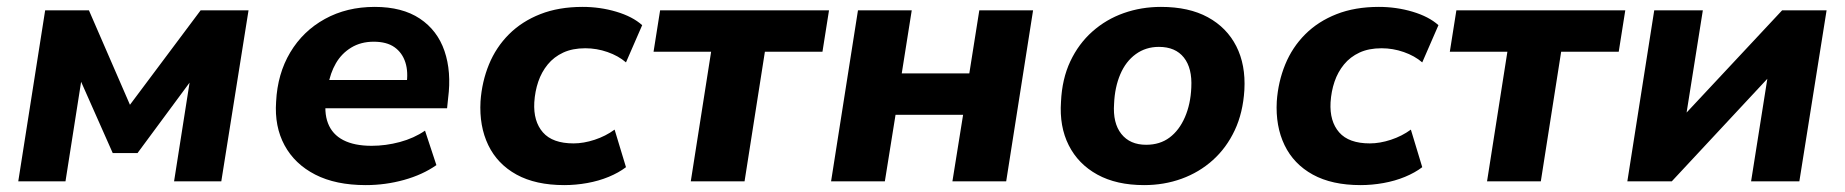

<svg xmlns="http://www.w3.org/2000/svg" viewBox="-20 -526 5352 557"><path d="M33 0 111 -496H238L357 -222L562 -496H701L622 0H485L534 -312H549L379 -82H307L205 -312H219L170 0Z M1041 11Q954 11 894.5 -19.5Q835 -50 805.5 -104.5Q776 -159 781 -231Q785 -312 822 -374Q859 -436 922.5 -471Q986 -506 1067 -506Q1147 -506 1198 -472Q1249 -438 1269.5 -378Q1290 -318 1280 -241L1277 -212H903L915 -294H1175L1159 -279Q1165 -317 1156 -345Q1147 -373 1124.5 -389Q1102 -405 1064 -405Q1027 -405 999 -388Q971 -371 954.5 -342.5Q938 -314 932 -278L927 -247Q919 -201 931.5 -168.5Q944 -136 976 -119.5Q1008 -103 1058 -103Q1099 -103 1140 -114Q1181 -125 1213 -147L1246 -47Q1206 -19 1152 -4Q1098 11 1041 11Z M1617 11Q1534 11 1478.5 -19.5Q1423 -50 1396.5 -105Q1370 -160 1374 -232Q1378 -289 1398.5 -339Q1419 -389 1456.5 -426.5Q1494 -464 1547.5 -485Q1601 -506 1670 -506Q1721 -506 1768 -492Q1815 -478 1843 -453L1796 -345Q1774 -364 1742.5 -375Q1711 -386 1678 -386Q1641 -386 1614 -373.5Q1587 -361 1569 -339Q1551 -317 1541.5 -289Q1532 -261 1530 -229Q1527 -174 1555 -142Q1583 -110 1644 -110Q1673 -110 1705 -120.5Q1737 -131 1763 -150L1796 -41Q1775 -25 1746 -13Q1717 -1 1683.5 5Q1650 11 1617 11Z M1984 0 2043 -376H1876L1895 -496H2385L2366 -376H2199L2140 0Z M2391 0 2469 -496H2625L2596 -313H2792L2821 -496H2977L2899 0H2743L2774 -193H2578L2547 0Z M3299 11Q3219 11 3163.5 -19.5Q3108 -50 3080.5 -104.5Q3053 -159 3058 -231Q3061 -297 3085 -348Q3109 -399 3149 -434.5Q3189 -470 3240 -488Q3291 -506 3348 -506Q3429 -506 3484 -476Q3539 -446 3566.5 -392Q3594 -338 3590 -265Q3586 -199 3562 -148Q3538 -97 3498.5 -61.5Q3459 -26 3408 -7.5Q3357 11 3299 11ZM3305 -106Q3345 -106 3373 -127Q3401 -148 3417.5 -186Q3434 -224 3436 -272Q3439 -328 3414.5 -359Q3390 -390 3342 -390Q3304 -390 3275 -369Q3246 -348 3230 -310.5Q3214 -273 3212 -225Q3208 -169 3233 -137.5Q3258 -106 3305 -106Z M3927 11Q3844 11 3788.5 -19.5Q3733 -50 3706.5 -105Q3680 -160 3684 -232Q3688 -289 3708.5 -339Q3729 -389 3766.5 -426.5Q3804 -464 3857.5 -485Q3911 -506 3980 -506Q4031 -506 4078 -492Q4125 -478 4153 -453L4106 -345Q4084 -364 4052.5 -375Q4021 -386 3988 -386Q3951 -386 3924 -373.5Q3897 -361 3879 -339Q3861 -317 3851.5 -289Q3842 -261 3840 -229Q3837 -174 3865 -142Q3893 -110 3954 -110Q3983 -110 4015 -120.5Q4047 -131 4073 -150L4106 -41Q4085 -25 4056 -13Q4027 -1 3993.5 5Q3960 11 3927 11Z M4294 0 4353 -376H4186L4205 -496H4695L4676 -376H4509L4450 0Z M4701 0 4779 -496H4920L4869 -175H4850L5150 -496H5279L5200 0H5060L5111 -322H5130L4830 0Z"/></svg>

Font: Nunito Sans 10pt ExtraBold
Style: Italic
Weight: 800
Italic angle: -9°
Designer: Vernon Adams
Foundry: Vernon Adams
Version: Version 3.101;gftools[0.9.27]